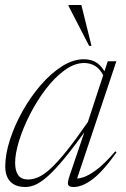

<svg xmlns="http://www.w3.org/2000/svg" viewBox="-20 -738 502 768"><path d="M259.5 -38.5 321.5 -221H326.5Q276 -151 238.8 -105.8Q201.5 -60.5 173.5 -35.2Q145.5 -10 123.8 0Q102 10 82 10Q54 10 36 -0.2Q18 -10.5 9.5 -29Q1 -47.5 1 -71.5Q1 -121 19.8 -179Q38.5 -237 70.5 -294Q102.5 -351 143.2 -398Q184 -445 228.2 -473Q272.5 -501 315.5 -501Q347.5 -501 368.5 -486Q389.5 -471 405 -440L396 -431Q381 -461.5 361.2 -473.8Q341.5 -486 316.5 -486Q278 -486 238.5 -457.2Q199 -428.5 163.5 -382Q128 -335.5 100.2 -281.2Q72.5 -227 56.5 -175.5Q40.5 -124 40.5 -86.5Q40.5 -55 52.8 -37.5Q65 -20 92.5 -20Q112 -20 133.8 -29.5Q155.5 -39 182.5 -63.8Q209.5 -88.5 246 -133.8Q282.5 -179 331.5 -250L395.5 -445.5L411 -493H445.5L282 -5L268.5 -25Q285.5 -21 309.5 -27.8Q333.5 -34.5 366.2 -59Q399 -83.5 441.5 -133L446 -128.5Q391.5 -52 350.2 -21Q309 10 274.5 10Q256 10 252.5 1Q249 -8 259.5 -38.5ZM346 -554.5H336.5L254 -714.5V-718H305.5Z"/></svg>

Font: Newsreader 60pt ExtraLight
Style: Italic
Weight: 250
Italic angle: -17°
Designer: Hugues Gentile
Foundry: Production Type
Version: Version 1.003